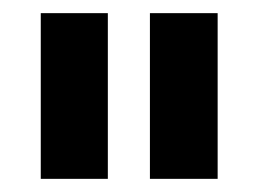

<svg xmlns="http://www.w3.org/2000/svg" viewBox="-20 -701 392 292"><path d="M311 -429H208V-681H311ZM144 -429H42V-681H144Z"/></svg>

Font: Hind Siliguri SemiBold
Style: Regular
Weight: 600
Designer: Jyotish Sonowal
Foundry: Indian Type Foundry
Version: Version 1.001;PS 1.0;hotconv 1.0.86;makeotf.lib2.5.63406; tt